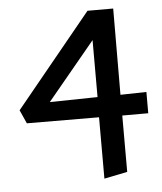

<svg xmlns="http://www.w3.org/2000/svg" viewBox="-47 -460 585 692"><g transform="rotate(-5 245.5 -114.0)"><path d="M481 -108V-31H387V173L303 190V-32L42 -33L20 -82L295 -418H388L387 -106ZM131 -102 304 -105V-311Z"/></g></svg>

Font: EauTest Semibold
Style: Regular
Weight: 600
Designer: Christian Thalmann (Catharsis Fonts)
Version: Version 0.001;PS 000.001;hotconv 1.0.88;makeotf.lib2.5.64775